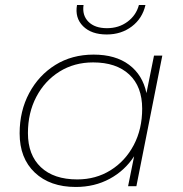

<svg xmlns="http://www.w3.org/2000/svg" viewBox="-20 -740 727 763"><path d="M281 3Q179 3 118.5 -54Q58 -111 58 -210Q58 -299 96 -370Q134 -441 200 -482Q266 -523 352 -523Q439 -523 493 -482.5Q547 -442 562 -370L592 -519H625L522 0H489L513 -119Q476 -62 416 -29.5Q356 3 281 3ZM287 -27Q361 -27 419.5 -63.5Q478 -100 511.5 -163.5Q545 -227 545 -308Q545 -396 493.5 -444Q442 -492 350 -492Q275 -492 216.5 -455.5Q158 -419 124.5 -355.5Q91 -292 91 -211Q91 -124 142.5 -75.5Q194 -27 287 -27ZM404 -603Q343 -603 310 -636Q277 -669 286 -720H312Q306 -679 331.5 -653.5Q357 -628 405 -628Q452 -628 486.5 -653.5Q521 -679 532 -720H558Q546 -667 504 -635Q462 -603 404 -603Z"/></svg>

Font: Montserrat ExtraLight
Style: Italic
Weight: 200
Italic angle: -11.3°
Designer: Julieta Ulanovsky
Foundry: Julieta Ulanovsky
Version: Version 9.000; ttfautohint (v1.8.4.7-5d5b)